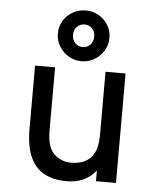

<svg xmlns="http://www.w3.org/2000/svg" viewBox="-55 -834 727 893"><g transform="rotate(5 308.0 -387.5)"><path d="M288.5 12Q228.5 12 185.5 -10.8Q142.5 -33.5 119.5 -83.8Q96.5 -134 96.5 -217V-511H190V-215.5Q190 -138.5 222.8 -107Q255.5 -75.5 303.5 -75.5Q337 -75.5 364.8 -88Q392.5 -100.5 409 -130.8Q425.5 -161 425.5 -213.5V-511H519V0H425.5V-50Q401.5 -19 367 -3.5Q332.5 12 288.5 12ZM309.5 -550Q277 -550 249.5 -566.2Q222 -582.5 205.5 -609.8Q189 -637 189 -669.5Q189 -702.5 205.5 -729.2Q222 -756 249.5 -771.5Q277 -787 309.5 -787Q342.5 -787 369.8 -771.5Q397 -756 413.5 -729.2Q430 -702.5 430 -669.5Q430 -637 413.5 -609.8Q397 -582.5 369.8 -566.2Q342.5 -550 309.5 -550ZM309.5 -616Q330.5 -616 344.8 -631Q359 -646 359 -669.5Q359 -693 344.8 -707.2Q330.5 -721.5 309.5 -721.5Q289 -721.5 274.5 -707.2Q260 -693 260 -669.5Q260 -646 274.5 -631Q289 -616 309.5 -616Z"/></g></svg>

Font: Overpass Mono Light Medium
Style: Regular
Weight: 500
Monospace: yes
Version: Version 4.000